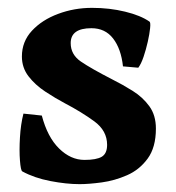

<svg xmlns="http://www.w3.org/2000/svg" viewBox="-20 -451 443 484"><path d="M373 -127Q373 -79.6 352.3 -51.3Q331.5 -22.9 300.3 -9.3Q269 4.4 236.6 8.8Q204.1 13.2 180.7 13.2Q147.5 13.2 106.9 5.4Q66.4 -2.4 36.1 -19Q32.2 -21.5 30.3 -46.4Q28.3 -71.3 30.3 -104.5Q32.2 -137.7 39.1 -164.6L85.4 -159.7Q99.6 -105.5 128.9 -76.7Q158.2 -47.9 192.9 -47.9Q223.1 -47.9 236.6 -55.9Q250 -64 250 -85.9Q250 -121.6 217.5 -145.3Q185.1 -168.9 144 -190.4Q119.1 -203.6 94 -220.2Q68.8 -236.8 52 -258.5Q35.2 -280.3 35.2 -308.6Q35.2 -346.2 60.5 -373.5Q85.9 -400.9 126.5 -416Q167 -431.2 211.9 -431.2Q256.3 -431.2 295.4 -421.6Q334.5 -412.1 356.9 -396.5Q359.9 -394.5 358.4 -379.9Q356.9 -365.2 352.5 -345.7Q348.1 -326.2 342 -308.1Q335.9 -290 328.6 -280.3L290 -283.7Q285.2 -328.1 265.1 -354Q245.1 -379.9 210.4 -379.9Q158.2 -379.9 158.2 -342.3Q158.2 -313.5 183.8 -295.9Q209.5 -278.3 262.7 -251Q289.1 -237.8 314.5 -221.9Q339.8 -206.1 356.4 -183.3Q373 -160.6 373 -127Z"/></svg>

Font: Dai Banna SIL
Style: Bold
Weight: 700
Designer: Victor Gaultney
Foundry: SIL International
Version: Version 4.000